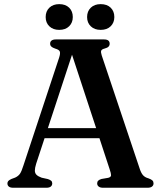

<svg xmlns="http://www.w3.org/2000/svg" viewBox="-20 -886 764 906"><path d="M173.5 -281.5H470L473 -234H169.5ZM226.5 -20.5Q226.5 -11.5 219.8 -5.8Q213 0 198.5 0H43Q28.5 0 21.8 -5.5Q15 -11 15 -20.5Q15 -27 19 -31.8Q23 -36.5 34 -41.5L51.5 -48Q66.5 -55 74.2 -66.2Q82 -77.5 91 -106.5L259 -614Q265.5 -634 262.2 -642.8Q259 -651.5 241 -656.5Q227.5 -661 222 -666.5Q216.5 -672 216.5 -680Q216.5 -689.5 223.5 -694.8Q230.5 -700 244.5 -700H470Q484.5 -700 491 -694.8Q497.5 -689.5 497.5 -680Q497.5 -671.5 492.2 -666Q487 -660.5 474 -657Q460 -653.5 457.5 -646.8Q455 -640 460 -624.5L638 -93.5Q645 -71 654.2 -60Q663.5 -49 680.5 -44.5Q694.5 -39.5 699.5 -34.2Q704.5 -29 704.5 -20.5Q704.5 -11.5 697.5 -5.8Q690.5 0 676 0H466.5Q452.5 0 445.5 -5.8Q438.5 -11.5 438.5 -20.5Q438.5 -28.5 443.5 -33.5Q448.5 -38.5 459 -41.5L491 -47Q504 -50.5 504 -59.2Q504 -68 497.5 -87L313.5 -647L329 -655.5L150.5 -113Q144.5 -93.5 144.5 -81.2Q144.5 -69 152.2 -61.2Q160 -53.5 176.5 -47.5L206 -41Q216.5 -37.5 221.5 -33Q226.5 -28.5 226.5 -20.5ZM259.5 -745Q230.5 -745 213 -761.8Q195.5 -778.5 195.5 -805.5Q195.5 -833 213 -849.8Q230.5 -866.5 259.5 -866.5Q289 -866.5 306.2 -849.8Q323.5 -833 323.5 -805.5Q323.5 -779 306.2 -762Q289 -745 259.5 -745ZM455 -745Q426 -745 408.5 -761.8Q391 -778.5 391 -805.5Q391 -833 408.5 -849.8Q426 -866.5 455 -866.5Q485 -866.5 502.2 -849.8Q519.5 -833 519.5 -805.5Q519.5 -779 502.2 -762Q485 -745 455 -745Z"/></svg>

Font: Fraunces Medium
Style: Regular
Weight: 500
Version: Version 1.000;[b76b70a41]